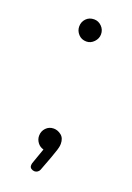

<svg xmlns="http://www.w3.org/2000/svg" viewBox="-105 -466 405 587"><g transform="rotate(20 97.5 -172.5)"><path d="M85 77Q79 77 74 73.5Q69 70 69 64Q69 59 70 56L88 5Q76 2 68.5 -8Q61 -18 61 -30Q61 -45 71 -55.5Q81 -66 96 -66Q109 -66 120.5 -57Q132 -48 132 -29Q132 -27 131.5 -22.5Q131 -18 128 -8Q125 2 118.5 19.5Q112 37 101 66Q99 71 94.5 74Q90 77 85 77ZM98 -350Q82 -350 72 -361Q62 -372 62 -386Q62 -401 72 -411.5Q82 -422 98 -422Q112 -422 122.5 -411.5Q133 -401 133 -386Q133 -372 122.5 -361Q112 -350 98 -350Z"/></g></svg>

Font: Dosis ExtraLight ExtraLight
Style: Regular
Weight: 250
Version: Version 3.001; ttfautohint (v1.8.2)